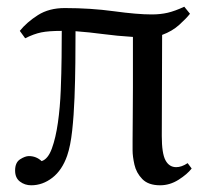

<svg xmlns="http://www.w3.org/2000/svg" viewBox="-20 -536 619 572"><path d="M73 16Q54 16 39.5 5Q25 -6 25 -28Q25 -52 40 -61.5Q55 -71 66 -71Q88 -71 104 -56Q123 -62 134.5 -93.5Q146 -125 152.5 -170.5Q159 -216 161 -267.5Q163 -319 163.5 -365.5Q164 -412 164 -444Q125 -444 103 -439.5Q81 -435 55 -422L39 -444Q60 -470 93 -491Q126 -512 173 -512Q250 -512 319.5 -502.5Q389 -493 432 -493Q458 -493 479.5 -498Q501 -503 529 -516L546 -495Q535 -481 514 -462Q493 -443 463 -432Q463 -357 462.5 -281.5Q462 -206 462 -131Q462 -79 473 -58.5Q484 -38 505 -38Q521 -38 539 -50L551 -34Q538 -17 512 -0.5Q486 16 457 16Q422 16 404 -2.5Q386 -21 380.5 -45.5Q375 -70 375 -88Q375 -90 375 -117.5Q375 -145 375.5 -187Q376 -229 376 -275Q376 -321 376 -361.5Q376 -402 376 -426Q328 -429 287 -434.5Q246 -440 205 -443Q205 -402 204.5 -350Q204 -298 202 -245Q200 -192 195 -146.5Q190 -101 180 -72Q165 -29 136 -6.5Q107 16 73 16Z"/></svg>

Font: Lora
Style: Regular
Weight: 400
Designer: Olga Karpushina, Alexei Vanyashin (Cyrillic)
Foundry: Cyreal
Version: Version 3.005; ttfautohint (v1.8.4.7-5d5b)